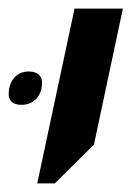

<svg xmlns="http://www.w3.org/2000/svg" viewBox="-39 -651 308 450"><path d="M135.7 -630.9H249L181.2 -312L89.4 -221.2H48.3ZM-18.6 -430.2Q-18.6 -453.6 -5.9 -468.5Q6.8 -483.4 28.3 -483.4Q43.9 -483.4 51.8 -476.1Q59.6 -468.8 59.6 -457.5Q59.6 -434.1 46.1 -419.7Q32.7 -405.3 11.7 -405.3Q-3.9 -405.3 -11.2 -412.1Q-18.6 -418.9 -18.6 -430.2Z"/></svg>

Font: Viking Open Sans Light
Style: Bold Italic
Weight: 600
Italic angle: -12°
Foundry: Ascender Corporation
Version: Version 2.000